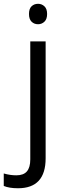

<svg xmlns="http://www.w3.org/2000/svg" viewBox="-74 -754 347 1014"><path d="M21 240.2Q-25.4 240.2 -54.2 228V162.1Q-20.5 171.9 12.2 171.9Q50.3 171.9 68.1 151.1Q85.9 130.4 85.9 87.9V-535.2H167V82Q167 240.2 21 240.2ZM79.1 -680.2Q79.1 -708 92.8 -720.9Q106.4 -733.9 127 -733.9Q146.5 -733.9 160.6 -720.7Q174.8 -707.5 174.8 -680.2Q174.8 -652.8 160.6 -639.4Q146.5 -626 127 -626Q106.4 -626 92.8 -639.4Q79.1 -652.8 79.1 -680.2Z"/></svg>

Font: f1_56222 
Style: Regular
Weight: 400
Foundry: Ascender Corporation
Version: Version 1.10